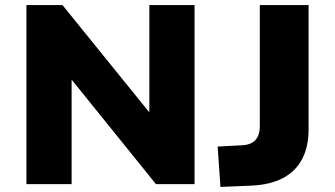

<svg xmlns="http://www.w3.org/2000/svg" viewBox="-20 -725 1319 756"><path d="M84 0V-705H226L566 -285H568V-705H746V0H594L264 -409H262V0ZM848 11 837 -148 933 -153Q957 -154 972.5 -163Q988 -172 995.5 -188.5Q1003 -205 1003 -229V-705H1195V-215Q1195 -147 1169.5 -98.5Q1144 -50 1093.5 -23.5Q1043 3 968 6Z"/></svg>

Font: Nunito Sans 7pt Black
Style: Regular
Weight: 900
Designer: Vernon Adams
Foundry: Vernon Adams
Version: Version 3.101;gftools[0.9.27]